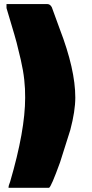

<svg xmlns="http://www.w3.org/2000/svg" viewBox="-20 -764 447 935"><path d="M102.5 -288.1Q103 -331.1 98.1 -375.7Q93.3 -420.4 81.1 -473.4Q68.8 -526.4 61 -556.2Q53.2 -585.9 34.4 -648.2Q15.6 -710.4 11.7 -724.6V-744.1H210.9Q224.1 -744.1 232.4 -728.5L270.5 -624Q346.7 -426.3 346.7 -289.1Q346.7 -223.1 322.3 -130.9Q288.1 -22 272.5 26.4Q228.5 147.9 218.8 150.4H21.5Q21.5 139.2 29.3 121.1Q102.5 -128.4 102.5 -288.1Z"/></svg>

Font: Bowlby One SC
Style: Regular
Weight: 400
Width: 1
Version: Version 1.2